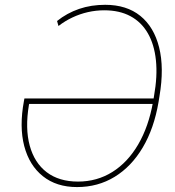

<svg xmlns="http://www.w3.org/2000/svg" viewBox="-20 -757 719 787"><path d="M295.9 9.8Q211.4 9.8 155.8 -34.7Q100.1 -79.1 79.3 -158.4Q58.6 -237.8 78.1 -342.8L80.1 -353.5H620.1L615.2 -331.1H99.6L98.6 -327.1Q82.5 -231 101.8 -160.2Q121.1 -89.4 171.6 -51Q222.2 -12.7 299.8 -12.7Q377.4 -12.7 440.4 -52Q503.4 -91.3 546.4 -164.8Q589.4 -238.3 607.4 -339.8L611.3 -363.3Q626 -445.3 619.1 -510.3Q612.3 -575.2 585.9 -620.8Q559.6 -666.5 514.6 -690.7Q469.7 -714.8 407.2 -714.8Q373.5 -714.8 340.3 -707.3Q307.1 -699.7 276.6 -685.3Q246.1 -670.9 219.7 -650.4L213.9 -670.9Q233.9 -687 256.6 -699.5Q279.3 -711.9 304.2 -720.5Q329.1 -729 356 -733.2Q382.8 -737.3 411.1 -737.3Q499 -737.3 555.2 -691.9Q611.3 -646.5 632.3 -562.5Q653.3 -478.5 633.8 -363.3L629.9 -338.9Q611.3 -230 564.9 -152.1Q518.6 -74.2 450 -32.2Q381.3 9.8 295.9 9.8Z"/></svg>

Font: Inter Tight Thin
Style: Italic
Weight: 250
Italic angle: -9.39999°
Designer: Rasmus Andersson
Foundry: rsms
Version: Version 3.004